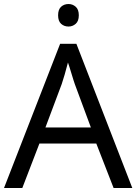

<svg xmlns="http://www.w3.org/2000/svg" viewBox="-20 -935 679 955"><path d="M0 0 279 -717H360L638 0H545L459 -221H176L91 0ZM206 -301H432L352 -517Q350 -522 345.5 -536.5Q341 -551 336 -567.5Q331 -584 326 -600Q321 -616 318 -624Q310 -593 301.5 -563.5Q293 -534 287 -517ZM321 -915Q299 -915 284 -901.5Q269 -888 269 -859Q269 -830 284 -816.5Q299 -803 321 -803Q341 -803 356.5 -816.5Q372 -830 372 -859Q372 -888 356.5 -901.5Q341 -915 321 -915Z"/></svg>

Font: BC Sans
Style: Regular
Weight: 400
Designer: Monotype Design Team
Province of B.C.
Foundry: Monotype Imaging Inc.
Version: Version 2.000;GOOG;noto-source:20170915:90ef993387c0